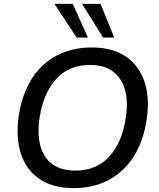

<svg xmlns="http://www.w3.org/2000/svg" viewBox="-20 -958 819 987"><path d="M77 -367Q95 -478 145 -555.5Q195 -633 273.5 -673.5Q352 -714 451 -714Q560 -714 628.5 -666.5Q697 -619 724 -534Q751 -449 733 -339Q716 -228 665.5 -150.5Q615 -73 537 -32Q459 9 359 9Q251 9 182 -38.5Q113 -86 86.5 -171Q60 -256 77 -367ZM184 -357Q171 -270 187.5 -208.5Q204 -147 249.5 -114Q295 -81 367 -81Q475 -81 541 -152.5Q607 -224 626 -349Q640 -435 622.5 -496.5Q605 -558 560 -591Q515 -624 443 -624Q335 -624 270 -553.5Q205 -483 184 -357ZM510 -765 402 -938H497L567 -765ZM374 -765 260 -938H354L432 -765Z"/></svg>

Font: Mulish ExtraLight SemiBold
Style: Italic
Weight: 600
Italic angle: -9°
Version: Version 3.603